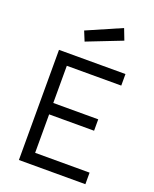

<svg xmlns="http://www.w3.org/2000/svg" viewBox="-171 -1045 914 1140"><g transform="rotate(20 286.0 -475.0)"><path d="M92 -696H512V-623H168V-388H452V-316H168V-73H512V0H92ZM411 -950 438 -880 218 -794 193 -855Z"/></g></svg>

Font: TitilliumText22L 400 wt
Style: 400 wt
Weight: 400
Designer: Campivisivi
Foundry: Campivisivi
Version: 1.000